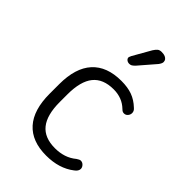

<svg xmlns="http://www.w3.org/2000/svg" viewBox="-182 -642 722 722"><g transform="rotate(45 179.0 -281.5)"><path d="M50 -215V-164Q50 -78 89.5 -34Q129 10 205 10Q274 10 319 -25Q333 -35 333 -47Q333 -55 326.5 -62Q320 -69 311 -69Q305 -69 295 -62Q277 -47 255.5 -40Q234 -33 209 -33Q153 -33 126 -66.5Q99 -100 99 -169V-209Q99 -279 126 -312.5Q153 -346 209 -346Q254 -346 284 -317Q289 -312 292.5 -310.5Q296 -309 300 -309Q309 -309 315 -316Q321 -323 321 -332Q321 -343 311 -351Q290 -371 265.5 -380Q241 -389 207 -389Q130 -389 90 -345Q50 -301 50 -215ZM269 -551Q269 -558 265.5 -562.5Q262 -567 255.5 -570Q249 -573 237 -573Q227 -573 221 -568.5Q215 -564 208 -553L167 -481Q166 -478 164.5 -475Q163 -472 163 -470Q163 -464 168.5 -459.5Q174 -455 182 -455Q188 -455 192.5 -457.5Q197 -460 204 -467L261 -533Q269 -544 269 -551Z"/></g></svg>

Font: Beiruti Light
Style: Regular
Weight: 300
Designer: Arlette Boutros
Foundry: Boutros
Version: Version 1.41